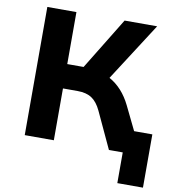

<svg xmlns="http://www.w3.org/2000/svg" viewBox="-93 -788 951 1040"><g transform="rotate(10 382.5 -268.0)"><path d="M622 169V0H566V-124H763V169ZM83 0V-705H243V-419H345L320 -398L508 -705H687L469 -366L400 -412Q445 -405 481.5 -385Q518 -365 547.5 -332.5Q577 -300 599 -255L723 0H546L453 -200Q432 -245 402 -265Q372 -285 324 -285H243V0Z"/></g></svg>

Font: Nunito Sans 9pt ExtraBold
Style: Regular
Weight: 800
Version: Version 3.101;gftools[0.9.27]